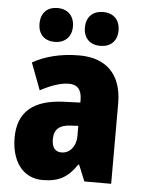

<svg xmlns="http://www.w3.org/2000/svg" viewBox="-55 -810 642 864"><g transform="rotate(5 266.5 -378.5)"><path d="M95 -690C95 -641 125 -614 170 -614C215 -614 246 -642 246 -690C246 -739 215 -767 170 -767C125 -767 95 -740 95 -690ZM300 -690C300 -642 330 -614 376 -614C422 -614 452 -642 452 -690C452 -739 422 -767 376 -767C331 -767 300 -740 300 -690ZM287 -563C204 -563 133 -545 76 -513L122 -391C172 -418 216 -432 251 -432C289 -432 309 -410 309 -364V-352L231 -349C99 -343 28 -287 28 -169C28 -70 75 10 170 10C246 10 285 -16 324 -73H328L358 0H479V-363C479 -496 406 -563 287 -563ZM275 -245 309 -247V-200C309 -153 280 -121 244 -121C216 -121 200 -139 200 -177C200 -220 223 -243 275 -245Z"/></g></svg>

Font: Noto Sans Arabic UI Cn Bk
Style: Regular
Weight: 900
Width: 3
Designer: Monotype Design Team, Nadine Chahine and Nizar Qandah
Foundry: Monotype Imaging Inc.
Version: Version 2.010